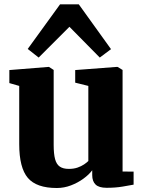

<svg xmlns="http://www.w3.org/2000/svg" viewBox="-20 -884 685 914"><path d="M487.5 10Q451 10 435 -5.5Q419 -21 419 -50.5V-73.5Q404 -53 377.2 -33.5Q350.5 -14 317.8 -1.5Q285 11 250.5 11Q153.5 11 112.5 -37.2Q71.5 -85.5 71.5 -198V-475L24.5 -488.5V-550.5L211.5 -565.5H213L235.5 -551V-194.5Q235.5 -151.5 242.2 -126.5Q249 -101.5 264.8 -90.8Q280.5 -80 307.5 -80Q331 -80 349 -86.2Q367 -92.5 380 -101.2Q393 -110 400.5 -117.5V-475L338 -490.5V-550.5L535.5 -565.5H539.5L563.5 -551V-67.5L616 -67V-5Q597.5 -1.5 563.8 4.2Q530 10 487.5 10ZM164 -610 112 -651 266 -863.5H355L508.5 -650L455 -610L310.5 -756.5Z"/></svg>

Font: Merriweather 24pt Black
Style: Regular
Weight: 900
Designer: Eben Sorkin
Foundry: Eben Sorkin
Version: Version 2.100